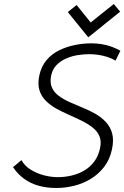

<svg xmlns="http://www.w3.org/2000/svg" viewBox="-20 -925 620 957"><path d="M579 -867 547 -905 432 -813 362 -900 318 -865 420 -739ZM556 -623 580 -672Q559 -684 535.5 -692.5Q512 -701 486.5 -705Q461 -709 435 -709Q396 -709 355 -701Q314 -693 276.5 -675Q239 -657 212.5 -626Q186 -595 176 -549Q167 -506 176.5 -475.5Q186 -445 208.5 -422.5Q231 -400 261 -383.5Q291 -367 324 -352.5Q357 -338 387.5 -323Q418 -308 441.5 -289.5Q465 -271 475.5 -246.5Q486 -222 479 -188Q471 -148 450 -120Q429 -92 400 -75Q371 -58 337 -50Q303 -42 268 -42Q234 -42 198 -51.5Q162 -61 132 -80Q102 -99 87 -127L45 -92Q68 -57 100.5 -33.5Q133 -10 173.5 1Q214 12 260 12Q305 12 349.5 1Q394 -10 432.5 -33.5Q471 -57 499 -93Q527 -129 538 -180Q548 -227 539 -260Q530 -293 507.5 -317Q485 -341 455 -358Q425 -375 391.5 -388.5Q358 -402 327 -416Q296 -430 272.5 -447.5Q249 -465 238.5 -489.5Q228 -514 235 -549Q242 -581 262.5 -601.5Q283 -622 311 -634Q339 -646 369 -650.5Q399 -655 424 -655Q448 -655 471 -651.5Q494 -648 515.5 -641Q537 -634 556 -623Z"/></svg>

Font: Advent Pro
Style: Italic
Weight: 400
Italic angle: -12°
Designer: VivaRado, Andreas Kalpakidis
Foundry: VivaRado, Andreas Kalpakidis
Version: Version 3.000